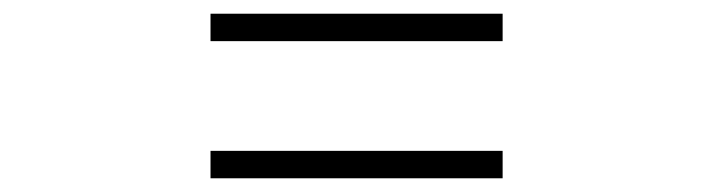

<svg xmlns="http://www.w3.org/2000/svg" viewBox="-20 -520 1040 280"><path d="M713 -460V-500H287V-460ZM713 -260V-300H287V-260Z"/></svg>

Font: Source Han Serif CN
Style: Regular
Weight: 400
Designer: Ryoko NISHIZUKA 西塚涼子 (kana & ideographs); Frank Grießhammer (Latin, Greek & Cyrillic); Wenlong ZHANG 张文龙 (bopomofo); San
Foundry: Adobe
Version: Version 2.003;hotconv 1.1.1;makeotfexe 2.6.0